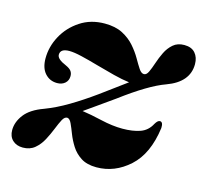

<svg xmlns="http://www.w3.org/2000/svg" viewBox="-77 -556 703 654"><g transform="rotate(15 274.0 -229.0)"><path d="M494 -175Q481.5 -81 430.2 -34.8Q379 11.5 314.5 11.5Q281 11.5 259.8 -2.2Q238.5 -16 225.8 -36.2Q213 -56.5 205.2 -76.8Q197.5 -97 191 -111Q184.5 -125 176 -126Q166.5 -126.5 159.2 -113Q152 -99.5 143.8 -78.8Q135.5 -58 124.5 -37.2Q113.5 -16.5 96.8 -2.5Q80 11.5 55 11.5Q32.5 11.5 18.8 -1.5Q5 -14.5 5 -37Q5 -65.5 25.2 -92Q45.5 -118.5 91.5 -135Q131 -150 172.2 -174.5Q213.5 -199 258.5 -231.5Q286 -252 308.8 -268.5Q331.5 -285 347.5 -297Q323 -300 291.5 -308Q260 -316 227.8 -325.2Q195.5 -334.5 168 -341Q140.5 -347.5 124 -347.5Q92 -347.5 92 -326Q92 -310.5 124.5 -297Q139 -290.5 144.2 -283.2Q149.5 -276 149.5 -265.5Q149.5 -250 138.8 -240.5Q128 -231 111 -231Q85 -231 68.2 -249.8Q51.5 -268.5 51.5 -302.5Q51.5 -343.5 72 -381.5Q92.5 -419.5 129.8 -444.2Q167 -469 216.5 -469Q254 -469 279.5 -455.8Q305 -442.5 322.2 -422.8Q339.5 -403 350.8 -383.2Q362 -363.5 370.8 -350.2Q379.5 -337 389 -337Q398 -337 404.2 -350.2Q410.5 -363.5 417 -383.2Q423.5 -403 433 -422.5Q442.5 -442 457.8 -455.2Q473 -468.5 497 -468.5Q522.5 -468.5 535.5 -453.5Q548.5 -438.5 548.5 -414.5Q548.5 -351 471.5 -323Q414 -302.5 320.5 -232.5Q287.5 -209 262.2 -191.2Q237 -173.5 220 -161.5Q249 -157.5 290 -148Q331 -138.5 366 -138.5Q402 -138.5 428 -147.5Q454 -156.5 467.5 -182.5Q476 -197 484 -196.5Q495 -196 494 -175Z"/></g></svg>

Font: Fraunces 72pt S000
Style: Bold Italic
Weight: 700
Italic angle: -16°
Version: Version 1.000; ttfautohint (v1.8.3)